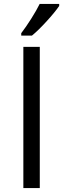

<svg xmlns="http://www.w3.org/2000/svg" viewBox="-20 -951 319 971"><path d="M98.1 0V-713.9H181.2V0ZM87.4 -783.2Q110.8 -813.5 137.9 -856.4Q165 -899.4 180.7 -931.2H279.3V-920.9Q257.8 -889.2 215.3 -842.8Q172.9 -796.4 141.6 -771H87.4Z"/></svg>

Font: f0_52653 
Style: Regular
Weight: 400
Foundry: Ascender Corporation
Version: Version 1.10